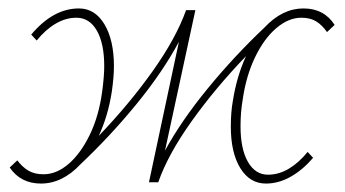

<svg xmlns="http://www.w3.org/2000/svg" viewBox="-20 -432 817 455"><path d="M773 -373 755 -356Q743 -373 729 -381.5Q715 -390 694 -390Q664 -390 635 -365.5Q606 -341 584.5 -296.5Q563 -252 555 -195Q550 -166 550 -133Q550 -79 567.5 -48.5Q585 -18 615 -18Q641 -18 665 -32.5Q689 -47 709 -72L722 -58Q697 -29 668.5 -13Q640 3 610 3Q572 3 549.5 -33.5Q527 -70 527 -132Q527 -167 532 -194Q541 -251 563 -299Q490 -223 434 -144.5Q378 -66 355 0H333L404 -333Q366 -262 304 -186Q242 -110 171 -43Q128 3 77 3Q29 3 3 -35L21 -52Q33 -36 47.5 -27.5Q62 -19 83 -19Q114 -19 142.5 -43.5Q171 -68 192.5 -112Q214 -156 222 -214Q227 -251 227 -275Q227 -329 209.5 -359.5Q192 -390 161 -390Q136 -390 112 -376Q88 -362 67 -336L54 -350Q106 -412 167 -412Q205 -412 227.5 -374.5Q250 -337 250 -275Q250 -250 245 -215Q236 -157 214 -110Q286 -185 341.5 -263Q397 -341 421 -408H443L371 -75Q409 -145 472 -222Q535 -299 607 -367Q649 -412 699 -412Q748 -412 773 -373Z"/></svg>

Font: Ysabeau Extralight
Style: Italic
Weight: 200
Italic angle: -12°
Designer: Christian Thalmann (Catharsis Fonts)
Version: Version 0.003